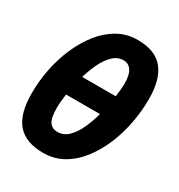

<svg xmlns="http://www.w3.org/2000/svg" viewBox="-173 -843 908 972"><g transform="rotate(30 280.5 -357.5)"><path d="M220 10Q118 10 69 -46.5Q20 -103 20 -224Q20 -294 34 -365Q48 -436 76 -500.5Q104 -565 144 -615.5Q184 -666 236 -695.5Q288 -725 351 -725Q454 -725 501.5 -666.5Q549 -608 549 -494Q549 -424 535.5 -352.5Q522 -281 495 -216.5Q468 -152 428 -100.5Q388 -49 336 -19.5Q284 10 220 10ZM396 -422Q399 -444 401 -463.5Q403 -483 403 -500Q403 -551 386 -575.5Q369 -600 341 -600Q306 -600 279 -574Q252 -548 232.5 -507Q213 -466 200 -422ZM229 -118Q267 -118 294.5 -146Q322 -174 341 -216.5Q360 -259 372 -304H174Q167 -256 167 -223Q167 -162 183.5 -140Q200 -118 229 -118Z"/></g></svg>

Font: Noto Sans ExtraCondensed ExtraBold
Style: Italic
Weight: 800
Width: 2
Italic angle: -12°
Designer: Monotype Design Team
Foundry: Monotype Imaging Inc.
Version: Version 2.013; ttfautohint (v1.8.4.7-5d5b)